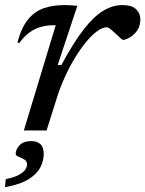

<svg xmlns="http://www.w3.org/2000/svg" viewBox="-36 -528 588 777"><path d="M189.5 -426Q189 -426 187.2 -426Q185.5 -426 184.5 -426Q154.5 -426 129.2 -419Q104 -412 82.5 -396Q61 -380 42 -353.5L34.5 -356.5Q50.5 -416 77.2 -449Q104 -482 141.5 -494.8Q179 -507.5 225.5 -507.5Q233.5 -507.5 242 -507Q250.5 -506.5 259.2 -506Q268 -505.5 277 -504.5L197.5 -265H212.5Q262 -357 303.5 -410Q345 -463 383 -485.2Q421 -507.5 458.5 -507.5Q498 -507.5 515 -490.5Q532 -473.5 532 -450.5Q532 -422 518.2 -403.2Q504.5 -384.5 487.8 -375.5Q471 -366.5 462 -366.5Q459.5 -366.5 451 -374.2Q442.5 -382 432 -392Q421.5 -402 411.8 -409.8Q402 -417.5 396.5 -417.5Q379 -417.5 357.5 -402Q336 -386.5 313.2 -359Q290.5 -331.5 268.2 -295.2Q246 -259 226.8 -217Q207.5 -175 194 -131.5L152.5 0H60.5ZM27.5 95Q27.5 77 43 60Q58.5 43 91 43Q114 43 127.5 55.5Q141 68 141 95Q141 122 127.5 148.8Q114 175.5 80 197Q46 218.5 -16 229.5L-12.5 197Q23 189.5 41.5 179Q60 168.5 66.8 157.5Q73.5 146.5 73.5 137Q73.5 124 62 117.2Q50.5 110.5 39 106Q27.5 101.5 27.5 95Z"/></svg>

Font: Newsreader 8pt
Style: Italic
Weight: 400
Italic angle: -17°
Version: Version 1.003